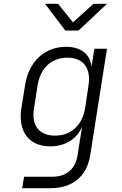

<svg xmlns="http://www.w3.org/2000/svg" viewBox="-20 -805 640 1005"><path d="M322 -645H391L540 -785H469L362 -688L284 -785H216ZM96 180H244C359 180 434 119 452 9L540 -550H474L459 -455C454 -520 404 -560 326 -560C213 -560 130 -482 111 -358L92 -239C73 -117 131 -39 243 -39C322 -39 384 -78 410 -143L393 -38L386 9C374 80 327 120 255 120H106ZM268 -95C185 -95 143 -149 158 -237L177 -360C192 -449 249 -503 333 -503C417 -503 458 -448 443 -356L426 -241C411 -149 352 -95 268 -95Z"/></svg>

Font: JetBrains Mono ExtraLight
Style: Italic
Weight: 240
Italic angle: -9°
Monospace: yes
Designer: Philipp Nurullin, Konstantin Bulenkov
Foundry: JetBrains
Version: Version 2.305